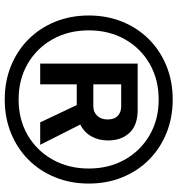

<svg xmlns="http://www.w3.org/2000/svg" viewBox="11 -749 750 812"><g transform="rotate(90 386.0 -343.0)"><path d="M400.7 12Q323.7 12 258.7 -14.5Q193.7 -41 146.1 -88.6Q98.5 -136.2 72 -201.2Q45.5 -266.2 45.5 -343.4Q45.5 -420.4 72 -485.4Q98.5 -550.4 146.1 -597.9Q193.7 -645.4 258.7 -671.9Q323.7 -698.4 400.7 -698.4Q477.9 -698.4 543 -671.9Q608.1 -645.4 655.7 -597.9Q703.3 -550.4 729.8 -485.4Q756.3 -420.4 756.3 -343.4Q756.3 -266.2 729.8 -201.2Q703.3 -136.2 655.7 -88.6Q608.1 -41 543 -14.5Q477.9 12 400.7 12ZM400.7 -46.7Q485.8 -46.7 551.6 -85.1Q617.3 -123.5 655 -190.7Q692.7 -257.9 692.7 -343.4Q692.7 -429.2 655 -495.9Q617.3 -562.6 551.6 -600.8Q485.8 -639.1 400.7 -639.1Q315.8 -639.1 249.7 -600.8Q183.5 -562.6 146 -495.9Q108.4 -429.2 108.4 -343.4Q108.4 -257.9 146 -190.7Q183.5 -123.5 249.7 -85.1Q315.8 -46.7 400.7 -46.7ZM249.1 -138V-550.2H445.3Q509.5 -550.2 541.7 -515.7Q574 -481.2 574 -425.2Q574 -385.4 556.8 -354.7Q539.6 -323.9 506.7 -307.6L592.4 -138H497.5L424.3 -292.6H336.7V-138ZM336.7 -362.7H429.2Q453.8 -362.7 469.5 -378.9Q485.2 -395.1 485.2 -423.3Q485.2 -451.2 470.3 -465.8Q455.3 -480.5 429.2 -480.5H336.7Z"/></g></svg>

Font: Archivo Variable SemiBold
Style: Italic
Weight: 600
Italic angle: -10°
Designer: Hector Gatti
Foundry: Omnibus-Type
Version: Version 2.001